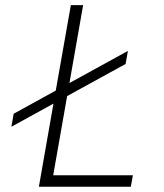

<svg xmlns="http://www.w3.org/2000/svg" viewBox="-20 -713 626 733"><path d="M23.4 -229 32.2 -278.8 192.9 -367.2 250.5 -693.4H297.4L245.1 -396L468.3 -518.6L459.5 -468.8L236.3 -346.2L183.1 -43.9H487.3L479.5 0H128.4L184.1 -317.4Z"/></svg>

Font: Cascadia Code ExtraLight
Style: Italic
Weight: 200
Italic angle: -10°
Monospace: yes
Designer: Aaron Bell
Foundry: Saja Typeworks
Version: Version 2404.023; ttfautohint (v1.8.4)